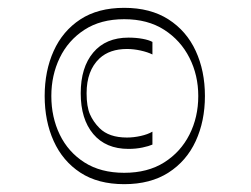

<svg xmlns="http://www.w3.org/2000/svg" viewBox="-20 -735 640 490"><path d="M297 -265Q230 -265 185 -294.5Q140 -324 117 -375Q94 -426 94 -490Q94 -554 117 -605Q140 -656 185 -685.5Q230 -715 297 -715Q364 -715 410 -685.5Q456 -656 479.5 -605Q503 -554 503 -490Q503 -426 479.5 -375Q456 -324 410 -294.5Q364 -265 297 -265ZM297 -294Q357 -294 399 -320.5Q441 -347 463.5 -391.5Q486 -436 486 -490Q486 -543 463.5 -587.5Q441 -632 399 -659Q357 -686 297 -686Q237 -686 195.5 -659Q154 -632 132.5 -587.5Q111 -543 111 -490Q111 -436 132.5 -391.5Q154 -347 195.5 -320.5Q237 -294 297 -294ZM308 -355Q250 -355 218 -393Q186 -431 186 -497Q186 -563 218 -601Q250 -639 308 -639Q327 -639 343.5 -636Q360 -633 369 -628V-596Q357 -602 339 -606Q321 -610 304 -610Q260 -610 234 -586Q201 -555 201 -497Q201 -463 209.5 -443.5Q218 -424 234 -408Q258 -384 304 -384Q321 -384 339 -388Q357 -392 369 -399V-366Q360 -362 343.5 -358.5Q327 -355 308 -355Z"/></svg>

Font: Ojuju ExtraLight
Style: Regular
Weight: 200
Designer: Chisaokwu Joboson, Mirko Velimirovic
Foundry: Udi Foundry
Version: Version 1.000